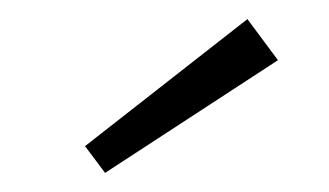

<svg xmlns="http://www.w3.org/2000/svg" viewBox="-20 -808 344 201"><path d="M271 -745 90 -627 69 -655 239 -788Z"/></svg>

Font: Bitter Pro Light
Style: Regular
Weight: 300
Designer: Sol Matas, and Bitter project Authors
Foundry: Sol Matas
Version: Version 1.010